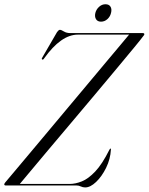

<svg xmlns="http://www.w3.org/2000/svg" viewBox="-26 -852 684 882"><path d="M325.5 0H0.5Q-6.5 0 -6.5 -5.5Q-6 -9 -1.5 -14.5Q6.5 -24 32.8 -55.2Q59 -86.5 98 -132.8Q137 -179 183.5 -234.8Q230 -290.5 279.2 -349.2Q328.5 -408 375.5 -464.2Q422.5 -520.5 462.2 -567.8Q502 -615 529.5 -648Q557 -681 567 -693H332Q254.5 -693 176.5 -583.5Q171.5 -575.5 167 -579.5Q164 -582 169 -589L236 -704.5Q243.5 -715 249 -715Q255.5 -715 267.5 -707.5Q279.5 -700 297.5 -700H629.5Q637 -700 637 -695Q637 -692.5 635.5 -690.5Q634 -688.5 632 -686Q623.5 -674 591.5 -635.2Q559.5 -596.5 512.5 -540Q465.5 -483.5 410.5 -418Q355.5 -352.5 299.8 -286.5Q244 -220.5 195.2 -162.5Q146.5 -104.5 112 -63.2Q77.5 -22 65 -7H294.5Q320.5 -7 350 -18.8Q379.5 -30.5 411.5 -64.2Q443.5 -98 476.5 -164Q480 -170 481.5 -169.5Q484.5 -169.5 483.5 -164.5Q481 -121 461.5 -81.2Q442 -41.5 415.5 -16.2Q389 9 365.5 9Q354.5 9 345.2 4.5Q336 0 325.5 0ZM438 -752.5Q422 -752.5 415 -764Q408 -775.5 412 -792.5Q416.5 -809.5 429.5 -821Q442.5 -832.5 458.5 -832.5Q475 -832.5 481.8 -821Q488.5 -809.5 484 -792.5Q480 -775.5 467.2 -764Q454.5 -752.5 438 -752.5Z"/></svg>

Font: Fraunces 144pt Light
Style: Italic
Weight: 300
Italic angle: -16°
Version: Version 1.000;[0bf87f6ff]